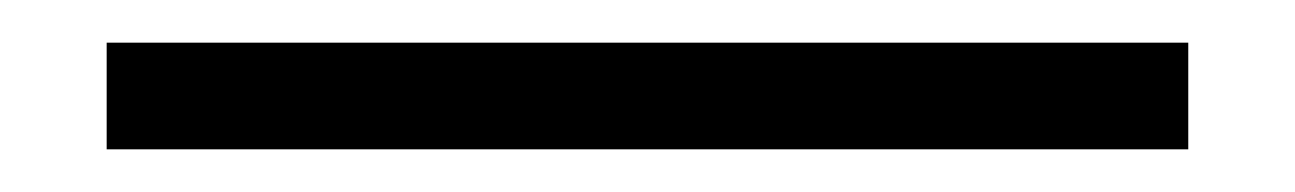

<svg xmlns="http://www.w3.org/2000/svg" viewBox="-20 86 607 90"><path d="M30 156V106H537V156Z"/></svg>

Font: Plexus Sans Light
Style: Regular
Weight: 300
Version: Version 2.001;PS 002.001;hotconv 1.0.70;makeotf.lib2.5.58329